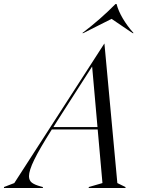

<svg xmlns="http://www.w3.org/2000/svg" viewBox="-101 -947 715 967"><path d="M424 -727H425L490 -25L531 -5V0H346V-5L415 -25L391 -295H160Q98 -197 71.5 -142.5Q45 -88 45 -60Q45 -38 59.5 -27Q74 -16 104 -8L115 -5V0H-81V-5L-29 -25ZM390 -307 363 -612 188 -339 168 -307ZM481 -927H486Q495 -892 517.5 -854Q540 -816 572 -780H567L461 -852L318 -780H313Q404 -849 481 -927Z"/></svg>

Font: Nyght Serif Light Italic
Style: Regular
Weight: 300
Italic angle: -16°
Designer: Maksym Kobuzan
Version: Version 0.410